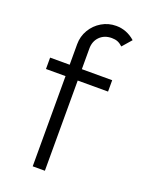

<svg xmlns="http://www.w3.org/2000/svg" viewBox="-142 -830 700 904"><g transform="rotate(20 207.5 -378.0)"><path d="M137 0V-452H39V-509H137V-612Q137 -651 156.5 -684Q176 -717 209 -736.5Q242 -756 281 -756Q334 -756 376 -719L336 -673Q323 -685 310.5 -690Q298 -695 281 -695Q244 -695 221 -672Q198 -649 198 -612V-509H350V-452H198V0Z"/></g></svg>

Font: SUIT Light
Style: Regular
Weight: 300
Designer: Sunn Youn; Korean Glyphs from Source Han Sans (Sandoll Communications; Soo-young Jang, Joo-yeon Kang)
Foundry: Sunn
Version: Version 1.006